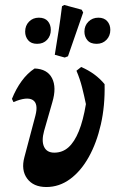

<svg xmlns="http://www.w3.org/2000/svg" viewBox="-20 -740 469 771"><path d="M166 11Q114 11 89 -23Q64 -57 78 -109L122 -275Q135 -324 111.5 -338.5Q88 -353 34 -330L28 -343Q44 -383 67 -414.5Q90 -446 119 -465Q170 -463 189 -426Q208 -389 190 -329L157 -214Q146 -174 157 -150.5Q168 -127 198 -127Q231 -127 255 -148.5Q279 -170 296.5 -213Q314 -256 325 -322Q318 -356 309.5 -389.5Q301 -423 287 -456L306 -471Q364 -446 400 -402Q402 -315 385 -240.5Q368 -166 336.5 -109.5Q305 -53 261.5 -21Q218 11 166 11ZM368 -564Q343 -564 331 -578.5Q319 -593 319 -613Q319 -637 335 -653Q351 -669 375 -669Q398 -669 410.5 -655Q423 -641 423 -620Q423 -596 407.5 -580Q392 -564 368 -564ZM129 -564Q105 -564 93 -578.5Q81 -593 81 -613Q81 -637 96.5 -653Q112 -669 136 -669Q160 -669 172 -655Q184 -641 184 -620Q184 -596 169 -580Q154 -564 129 -564ZM314 -690 253 -514 240 -509 200 -520Q208 -568 215.5 -617Q223 -666 229 -715L238 -720L308 -701Z"/></svg>

Font: Alegreya SemiBold
Style: Italic
Weight: 600
Italic angle: -7°
Designer: Juan Pablo del Peral
Foundry: Huerta Tipografica
Version: Version 2.009